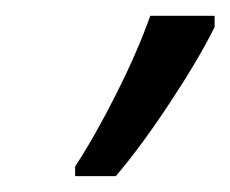

<svg xmlns="http://www.w3.org/2000/svg" viewBox="-20 -828 290 242"><path d="M169.4 -808.1H250.5V-793.9Q231 -754.4 194.8 -699.5Q158.7 -644.5 126 -606H74.7V-618.2Q99.1 -655.3 126.2 -709Q153.3 -762.7 169.4 -808.1Z"/></svg>

Font: Viking Open Sans
Style: Italic
Weight: 400
Italic angle: -12°
Foundry: Ascender Corporation
Version: Version 2.000